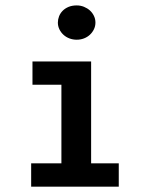

<svg xmlns="http://www.w3.org/2000/svg" viewBox="-20 -696 540 716"><path d="M266.1 -675.8Q280.3 -675.8 293 -670.7Q305.7 -665.5 315.2 -657Q324.7 -648.4 330.3 -636.7Q335.9 -625 335.9 -611.8Q335.9 -598.6 330.3 -586.9Q324.7 -575.2 315.2 -566.4Q305.7 -557.6 293 -552.7Q280.3 -547.9 266.1 -547.9Q252 -547.9 239 -552.7Q226.1 -557.6 216.6 -566.4Q207 -575.2 201.4 -586.9Q195.8 -598.6 195.8 -611.8Q195.8 -623.5 200.2 -635Q204.6 -646.5 213.4 -655.5Q222.2 -664.6 235.4 -670.2Q248.5 -675.8 266.1 -675.8ZM101.1 -466.8H319.8V-86.9H422.9V0H96.2V-86.9H209V-379.9H101.1Z"/></svg>

Font: InconsolataGo
Style: Bold
Weight: 700
Designer: Raph Levien, Kirill Tkachev(cyreal.org)
Foundry: Raph Levien, Kirill Tkachev(cyreal.org)
Version: Version 1.015; ttfautohint (v0.92) -l 8 -r 50 -G 200 -x 14 -